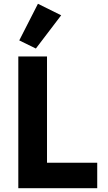

<svg xmlns="http://www.w3.org/2000/svg" viewBox="-20 -997 570 1017"><path d="M77 0V-698H229V-135H495V0ZM170 -740 82 -783 181 -977 304 -916Z"/></svg>

Font: Plexus Sans Bold
Style: Regular
Weight: 700
Version: Version 2.001;PS 002.001;hotconv 1.0.70;makeotf.lib2.5.58329